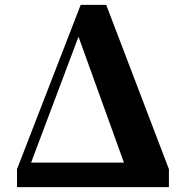

<svg xmlns="http://www.w3.org/2000/svg" viewBox="-20 -770 752 790"><path d="M303 -619 490 -101H108ZM60 0H675V-74L417 -750H312L50 -74V0Z"/></svg>

Font: Noto Serif CJK SC Black
Style: Regular
Weight: 900
Designer: Ryoko NISHIZUKA 西塚涼子 (kana & ideographs); Frank Grießhammer (Latin, Greek & Cyrillic); Wenlong ZHANG 张文龙 (bopomofo); San
Foundry: Adobe
Version: Version 2.001;hotconv 1.1.0;makeotfexe 2.6.0